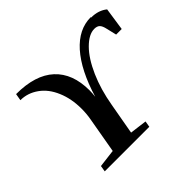

<svg xmlns="http://www.w3.org/2000/svg" viewBox="-150 -866 1072 1072"><g transform="rotate(-45 386.0 -330.0)"><path d="M676 -662 677 -659Q734 -659 772 -628L752 -493H708L694 -552Q688 -580 677 -591Q666 -602 644 -602Q601 -602 553 -554Q506 -507 468 -421Q431 -337 413 -232L380 -47L481 -34L475 2H123L129 -34L235 -47L272 -258Q279 -296 279 -336Q279 -416 252 -479Q225 -543 177 -577Q128 -612 71 -612L78 -653Q229 -653 306 -582Q383 -511 383 -378Q383 -356 380 -330Q428 -490 505 -577Q581 -662 676 -662Z"/></g></svg>

Font: Libra Serif Modern
Style: Bold Italic
Weight: 700
Italic angle: -12°
Designer: Stefan Peev, Context Ltd
Foundry: Stefan Peev, Context Ltd
Version: Version 1.000